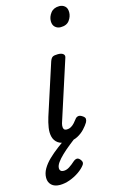

<svg xmlns="http://www.w3.org/2000/svg" viewBox="-199 -853 704 1167"><g transform="rotate(-15 153.0 -269.5)"><path d="M142 16Q100 16 78.5 0.5Q57 -15 50.5 -41Q44 -67 49 -98.5Q54 -130 64 -162L168 -483Q175 -503 185 -509Q195 -515 218 -515Q241 -515 251.5 -506Q262 -497 257 -483L138 -115Q133 -102 131.5 -89Q130 -76 134.5 -67.5Q139 -59 154 -59Q168 -59 180 -66Q192 -73 202.5 -84.5Q213 -96 221 -107Q227 -116 238.5 -119Q250 -122 265 -112Q281 -102 281.5 -91.5Q282 -81 276 -70Q266 -53 247 -32.5Q228 -12 201.5 2Q175 16 142 16ZM278 -669Q258 -669 243.5 -682Q229 -695 229 -720Q229 -747 247.5 -771Q266 -795 302 -795Q322 -795 336.5 -782.5Q351 -770 351 -744Q351 -717 333.5 -693Q316 -669 278 -669ZM26 256Q-8 256 -26.5 238.5Q-45 221 -45 193Q-45 164 -29 136.5Q-13 109 13.5 83.5Q40 58 73 33Q106 8 141 -17L207 -18V-12Q176 12 147 35Q118 58 95 80Q72 102 58.5 121Q45 140 45 156Q45 167 51.5 173Q58 179 70 179Q88 179 106 167.5Q124 156 145 137Q153 130 163 128.5Q173 127 183 137Q190 144 193.5 153.5Q197 163 190 174Q175 195 147.5 214Q120 233 88 244.5Q56 256 26 256Z"/></g></svg>

Font: Playwrite DK Uloopet
Style: Regular
Weight: 400
Designer: Veronika Burian, José Scaglione
Foundry: TypeTogether
Version: Version 1.002